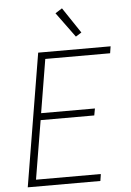

<svg xmlns="http://www.w3.org/2000/svg" viewBox="-63 -1013 725 1059"><g transform="rotate(-5 300.0 -483.5)"><path d="M47 0 169 -735H570L564 -697H205L156 -401H454L447 -363H150L96 -38H455L449 0ZM384 -805 283 -943 321 -967 416 -825Z"/></g></svg>

Font: Iosevka Curly XLtExObl
Style: Regular
Weight: 200
Width: 7
Italic angle: -9°
Monospace: yes
Designer: Belleve Invis
Foundry: Belleve Invis
Version: Version 11.0.1; ttfautohint (v1.8.3)